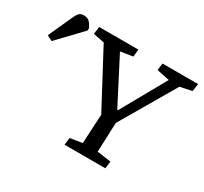

<svg xmlns="http://www.w3.org/2000/svg" viewBox="-353 -921 1198 1127"><g transform="rotate(30 245.5 -357.5)"><path d="M-133.8 -671.9Q-124 -694.3 -113 -704.6Q-102.1 -714.8 -83 -714.8Q-58.1 -714.8 -43.9 -701.2Q-29.8 -687.5 -19 -662.1L-20 -647.9L-171.9 -488.8L-208 -507.8ZM363.8 -332H368.2L538.1 -634.8L452.1 -652.8L458 -700.2H699.2L691.9 -648.9L611.8 -631.8L395 -261.2L387.2 -62L481 -48.8L475.1 0H198.2L204.1 -48.8L286.1 -62L296.9 -259.8L97.2 -634.8L22 -649.9L28.8 -700.2H294.9L289.1 -649.9L206.1 -637.2Z"/></g></svg>

Font: Literata Book Medium
Style: Italic
Weight: 500
Italic angle: -3°
Designer: Latin by Veronika Burian and Jose Scaglione. Greek by Irene Vlachou. Cyrillic by Vera Evstafieva
Foundry: TypeTogether
Version: Version 1.003;PS 001.003;hotconv 1.0.88;makeotf.lib2.5.64775